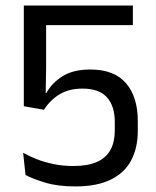

<svg xmlns="http://www.w3.org/2000/svg" viewBox="-20 -659 561 690"><path d="M250.8 11Q187.9 11 142.5 -2.7Q97.2 -16.3 71.7 -30.2L63.1 -110Q84.9 -97.7 112.6 -86.8Q140.3 -76 173.2 -69.2Q206.1 -62.4 243.7 -62.4Q296.2 -62.4 329 -77.3Q361.8 -92.2 377.2 -120.8Q392.5 -149.3 392.5 -189.6V-221.1Q392.5 -277.5 364.4 -309.1Q336.3 -340.6 276.5 -340.6Q228.5 -340.6 194.6 -320.4Q160.7 -300.1 137.9 -264.5L65.6 -277.2V-639H457.5V-568.6H145.7V-415.5L144.2 -324.2L146.5 -324.7Q166.7 -361.2 205 -385.2Q243.4 -409.2 304.3 -409.2Q390.5 -409.2 432.8 -360Q475.2 -310.8 475.2 -223.7V-188.7Q475.2 -127.5 451.4 -82.6Q427.6 -37.7 377.9 -13.4Q328.3 11 250.8 11Z"/></svg>

Font: Anek Gujarati Medium
Style: Regular
Weight: 500
Designer: Mrunmayee Ghaisas (Gujarati), Yesha Goshar (Latin)
Foundry: Ek Type
Version: Version 1.003